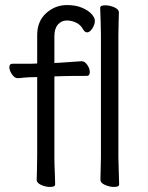

<svg xmlns="http://www.w3.org/2000/svg" viewBox="-20 -728 584 759"><path d="M378 -639 376 -697Q376 -707 396 -707Q414 -707 432 -699Q450 -691 450 -679Q450 -658 449 -643L448 -590V-105L449 -67L451 1Q451 11 431 11Q413 11 395 3Q377 -5 377 -17L379 -105V-590ZM73 -421Q59 -419 50 -419H49Q38 -419 27.5 -434Q17 -449 17 -462Q17 -476 29 -476H103L127 -477V-589Q127 -644 162.5 -676Q198 -708 245 -708Q279 -708 304 -697.5Q329 -687 342 -672.5Q355 -658 355 -646Q355 -631 345 -615.5Q335 -600 324 -600Q316 -600 309 -611Q299 -630 281 -638.5Q263 -647 244 -647Q223 -647 209 -631Q195 -615 195 -585V-479L216 -480Q221 -480 302 -486H303Q315 -486 325 -471.5Q335 -457 335 -443Q335 -428 323 -428Q253 -428 227 -427L195 -426V-105Q195 -79 197 -37L198 1Q198 11 178 11Q160 11 142.5 3Q125 -5 125 -17Q125 -35 126 -49L127 -116V-423H114Q95 -423 73 -421Z"/></svg>

Font: Iansui
Style: Regular
Weight: 400
Designer: But Ko / Fontworks Inc.
Foundry: zi-hi.com / Fontworks Inc.
Version: Version 1.002